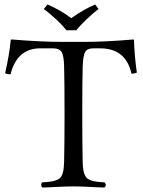

<svg xmlns="http://www.w3.org/2000/svg" viewBox="-20 -832 637 857"><path d="M276.9 -696.8Q240.7 -741.7 175.8 -792L191.9 -812Q252 -786.1 297.9 -751Q355 -791 404.8 -812L419.9 -792Q370.1 -753.9 319.8 -696.8ZM266.1 -536.1Q265.1 -583 255.1 -599.6Q245.1 -616.2 217.8 -616.2H159.2Q56.2 -616.2 26.9 -500Q15.6 -500 2.9 -504.9Q22 -588.9 27.8 -652.8Q27.8 -655.8 32.2 -655.8Q171.4 -644.5 265.1 -645H351.1Q450.2 -645 575.2 -655.8Q578.1 -655.8 578.1 -652.8Q580.1 -583 590.8 -507.8Q579.6 -502.9 566.9 -502.9Q542 -615.7 428.2 -616.2H396Q369.1 -616.2 360.1 -600.1Q351.1 -584 349.1 -536.1Q347.2 -473.1 347.2 -319.8Q347.2 -191.9 349.1 -108.9Q350.1 -50.8 369.6 -35.4Q389.2 -20 446.8 -18.1Q458 -5.9 446.8 4.9Q426.8 4.9 382.3 2.4Q337.9 0 307.9 0Q277.8 0 232.4 2.4Q187 4.9 168 4.9Q164.1 0 164.1 -7.1Q164.1 -14.2 168 -18.1Q226.1 -20 245.6 -35.4Q265.1 -50.8 266.1 -108.9Q268.1 -191.9 268.1 -320.8Q268.1 -464.4 266.1 -536.1Z"/></svg>

Font: Linux Libertine Display
Style: Regular
Weight: 400
Designer: Philipp H. Poll
Foundry: Philipp H. Poll
Version: Version 5.0.9